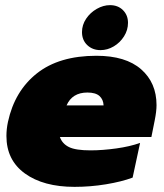

<svg xmlns="http://www.w3.org/2000/svg" viewBox="-20 -712 640 747"><path d="M299 -587Q299 -615 315 -639Q331 -663 356.5 -677.5Q382 -692 408 -692Q439 -692 458.5 -672.5Q478 -653 478 -623Q478 -595 462.5 -570.5Q447 -546 422.5 -531.5Q398 -517 371 -517Q340 -517 319.5 -536.5Q299 -556 299 -587ZM5 -183Q5 -210 11 -238Q37 -358 123.5 -426.5Q210 -495 355 -495Q469 -495 529 -442.5Q589 -390 589 -303Q589 -279 582 -244L569 -179H213Q222 -153 248 -140Q274 -127 332 -127Q379 -127 432.5 -134.5Q486 -142 525 -156L496 -21Q453 -5 392.5 5Q332 15 270 15Q149 15 77 -37Q5 -89 5 -183ZM383 -302Q382 -325 367 -338.5Q352 -352 320 -352Q261 -352 239 -302Z"/></svg>

Font: Prompt Black
Style: Italic
Weight: 900
Italic angle: -12°
Designer: Katatrad Team
Foundry: CadsonDemak
Version: Version 1.001